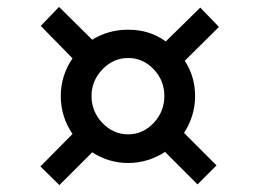

<svg xmlns="http://www.w3.org/2000/svg" viewBox="-20 -615 751 556"><path d="M247 -500Q294 -529 351 -529Q414 -529 460 -495L560 -593L614 -537L515 -439Q545 -393 545 -337Q545 -280 513 -230L607 -136L552 -81L458 -175Q408 -143 351 -143Q295 -143 247 -174L152 -79L97 -133L190 -227Q156 -277 156 -337Q156 -396 190 -446L98 -540L151 -595ZM245 -337Q245 -292 276.5 -259Q308 -226 351 -226Q394 -226 425 -259Q456 -292 456 -337Q456 -382 425 -414.5Q394 -447 351 -447Q308 -447 276.5 -414Q245 -381 245 -337Z"/></svg>

Font: Martel
Style: Bold
Weight: 700
Designer: Dan Reynolds
Foundry: Dan Reynolds
Version: Version 1.001; ttfautohint (v1.1) -l 5 -r 5 -G 72 -x 0 -D la